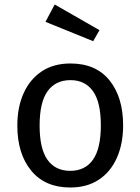

<svg xmlns="http://www.w3.org/2000/svg" viewBox="-20 -821 624 853"><path d="M293 -539Q406 -539 466.5 -464Q527 -389 527 -264Q527 -183 499.5 -120.5Q472 -58 419.5 -23Q367 12 292 12Q180 12 118.5 -63Q57 -138 57 -263Q57 -345 85 -407Q113 -469 165.5 -504Q218 -539 293 -539ZM293 -465Q227 -465 191.5 -416Q156 -367 156 -263Q156 -160 191 -111Q226 -62 292 -62Q358 -62 393 -111.5Q428 -161 428 -264Q428 -367 393 -416Q358 -465 293 -465ZM182 -724 223 -801 422 -687 394 -638Z"/></svg>

Font: Fira Sans Variable
Style: Regular
Weight: 400
Designer: Carrois Corporate & Edenspiekermann AG
Foundry: Carrois Corporate GbR & Edenspiekermann AG
Version: Version 4.202